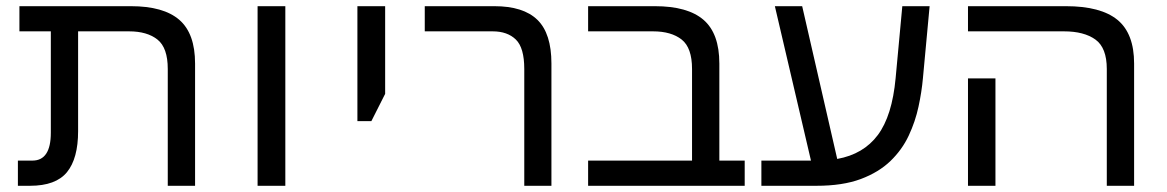

<svg xmlns="http://www.w3.org/2000/svg" viewBox="-20 -598 3756 618"><path d="M76.7 0H37.6V-81.1H84.5Q143.6 -81.1 143.6 -170.9V-497.1H42.5V-578.1H401.4Q506.3 -578.1 557.1 -534.2Q607.9 -490.2 607.9 -393.6V0H520V-376Q520 -444.3 486.8 -470.7Q453.6 -497.1 395.5 -497.1H231.4V-175.8Q231.4 -87.9 195.6 -43.9Q159.7 0 76.7 0Z M898.4 0H809.1V-578.1H898.4Z M1175.3 -208H1130.4V-578.1H1219.7V-295.9Z M1754.9 0H1667.5V-376Q1667.5 -444.3 1640.4 -470.7Q1613.3 -497.1 1565.9 -497.1H1347.2V-578.1H1571.3Q1664.6 -578.1 1709.7 -534.2Q1754.9 -490.2 1754.9 -393.6Z M2377 0H1873V-81.1H2207.5V-376Q2207.5 -444.3 2174.1 -470.7Q2140.6 -497.1 2082 -497.1H1873V-578.1H2087.9Q2193.4 -578.1 2244.4 -534.2Q2295.4 -490.2 2295.4 -393.6V-81.1H2377Z M2607.9 0H2430.7V-81.1H2590.3L2474.1 -578.1H2562L2674.8 -86.4Q2759.3 -101.6 2805.4 -163.3Q2851.6 -225.1 2862.8 -346.7L2884.3 -578.1H2972.2L2950.7 -346.7Q2946.8 -302.7 2936.5 -254.9Q2926.3 -207 2905 -161.6Q2883.8 -116.2 2846.2 -79.8Q2808.6 -43.5 2750.5 -21.7Q2692.4 0 2607.9 0Z M3630.4 0H3542.5V-376Q3542.5 -444.3 3505.9 -470.7Q3469.2 -497.1 3404.8 -497.1H3095.7V-578.1H3411.1Q3522.9 -578.1 3576.7 -534.2Q3630.4 -490.2 3630.4 -393.6ZM3184.1 0H3095.7V-345.7H3184.1Z"/></svg>

Font: Lunasima
Style: Regular
Weight: 400
Designer: The DocRepair Project, Monotype Design Team
Foundry: Google
Version: Version 2.009